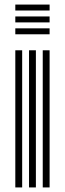

<svg xmlns="http://www.w3.org/2000/svg" viewBox="-20 -820 284 840"><path d="M47 -774V-800H197V-774ZM47 -670V-696H197V-670ZM47 -722V-748H197V-722ZM167 0V-600H197V0ZM47 0V-600H77V0ZM107 0V-600H137V0Z"/></svg>

Font: Big Shoulders Inline Text Thin Black
Style: Regular
Weight: 900
Version: Version 2.002